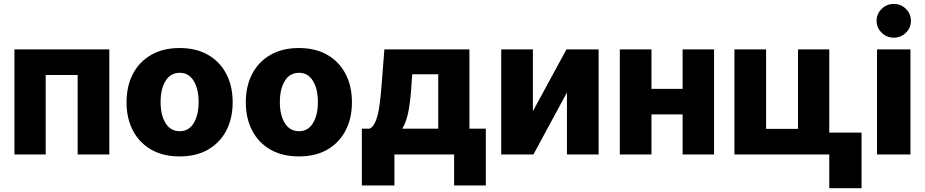

<svg xmlns="http://www.w3.org/2000/svg" viewBox="-20 -802 4803 997"><path d="M55 0V-545.5H547.6V0H383.2V-412.6H217.3V0Z M912.6 10.3Q827.1 10.3 765.3 -25Q703.5 -60.4 670.3 -123.8Q637.1 -187.1 637.1 -271Q637.1 -355.1 670.3 -418.5Q703.5 -481.9 765.3 -517.2Q827.1 -552.6 912.6 -552.6Q998.6 -552.6 1060.2 -517.2Q1121.8 -481.9 1155 -418.5Q1188.2 -355.1 1188.2 -271Q1188.2 -187.1 1155 -123.8Q1121.8 -60.4 1060.2 -25Q998.6 10.3 912.6 10.3ZM913.7 -120.7Q960.2 -120.7 985.8 -162.6Q1011.4 -204.5 1011.4 -272Q1011.4 -339.8 985.8 -381.9Q960.2 -424 913.7 -424Q865.4 -424 839.7 -381.9Q813.9 -339.8 813.9 -272Q813.9 -204.5 839.7 -162.6Q865.4 -120.7 913.7 -120.7Z M1532 10.3Q1446.4 10.3 1384.6 -25Q1322.8 -60.4 1289.6 -123.8Q1256.4 -187.1 1256.4 -271Q1256.4 -355.1 1289.6 -418.5Q1322.8 -481.9 1384.6 -517.2Q1446.4 -552.6 1532 -552.6Q1617.9 -552.6 1679.5 -517.2Q1741.1 -481.9 1774.3 -418.5Q1807.5 -355.1 1807.5 -271Q1807.5 -187.1 1774.3 -123.8Q1741.1 -60.4 1679.5 -25Q1617.9 10.3 1532 10.3ZM1533 -120.7Q1579.5 -120.7 1605.1 -162.6Q1630.7 -204.5 1630.7 -272Q1630.7 -339.8 1605.1 -381.9Q1579.5 -424 1533 -424Q1484.7 -424 1459 -381.9Q1433.2 -339.8 1433.2 -272Q1433.2 -204.5 1459 -162.6Q1484.7 -120.7 1533 -120.7Z M1859 160.9V-133.9H1899.9Q1918 -143.5 1929.3 -169.7Q1940.7 -196 1946.9 -231.7Q1953.1 -267.4 1956.7 -306.3Q1960.2 -345.2 1963.1 -379.6L1975.9 -545.5H2417.6V-133.9H2502.8V160.9H2338.1V0H2028.1V160.9ZM2068.9 -133.9H2255.7V-416.2H2120.7L2117.9 -379.6Q2112.9 -291.9 2102.5 -231.9Q2092 -171.9 2068.9 -133.9Z M2747.2 -224.8 2921.5 -545.5H3088.4V0H2924V-321.7L2750 0H2582.7V-545.5H2747.2Z M3362.9 -545.5V-340.6H3524.5V-545.5H3687.9V0H3524.5V-208.1H3362.9V0H3198.5V-545.5Z M4286.2 -545.5V0H3793.7V-545.5H3958.1V-132.8H4123.9V-545.5ZM4453.8 -113.3V175.1H4286.2V-113.3Z M4534.1 0V-545.5H4707.7V0ZM4621.1 -606.5Q4584.5 -606.5 4558.2 -632.1Q4532 -657.7 4532 -693.9Q4532 -730.1 4558.2 -755.9Q4584.5 -781.6 4621.1 -781.6Q4658 -781.6 4684.1 -755.9Q4710.2 -730.1 4710.2 -693.9Q4710.2 -657.7 4684.1 -632.1Q4658 -606.5 4621.1 -606.5Z"/></svg>

Font: Inter UI Extra Bold
Style: Regular
Weight: 800
Designer: Rasmus Andersson
Foundry: rsms
Version: 3.2;8d6f07862